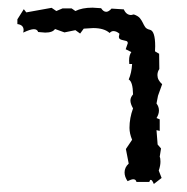

<svg xmlns="http://www.w3.org/2000/svg" viewBox="-20 -468 484 496"><path d="M299.8 -443.8Q306.2 -429.2 318.8 -429.2L325.7 -430.7Q336.9 -426.8 341.6 -420.9Q346.2 -415 348.9 -409.2Q351.6 -403.3 355 -398.2Q358.4 -393.1 367.2 -391.1Q380.9 -388.2 380.9 -348.6L380.4 -335.4L391.1 -329.1L391.6 -289.6Q386.7 -282.7 386.7 -273.9Q386.7 -261.2 398.9 -250.5L388.2 -220.7L384.3 -200.7Q390.6 -192.4 390.6 -182.6Q390.6 -172.9 384.3 -163.1L392.6 -159.7V-129.9L384.3 -131.8L387.2 -94.7L396 -84.5L392.6 -63Q394.5 -59.6 394.5 -50.3Q394.5 -40 390.1 -27.3L397.5 -8.3L377.4 7.3Q373 -3.4 369.6 -3.4Q367.2 -3.4 365.7 2H332.5Q331.1 -4.9 324.2 -4.9Q319.3 -4.9 309.6 0Q301.8 -11.2 301.8 -22.5Q301.8 -35.6 312.5 -45.4L305.2 -83L321.3 -106.9Q314.5 -123 314.5 -137.7Q314.5 -163.1 323.7 -188Q316.9 -199.7 316.9 -208.5Q316.9 -216.3 323.7 -224.1Q323.2 -256.8 312.5 -262.7Q319.8 -279.3 321.3 -302.7H314L313.5 -311.5Q313.5 -325.7 319.3 -333.5L304.7 -340.8L310.1 -356.4Q310.1 -360.8 306.4 -362.1Q302.7 -363.3 298.6 -364Q294.4 -364.7 290.8 -366.5Q287.1 -368.2 287.1 -373.5L288.6 -380.9Q280.8 -387.7 272.9 -387.7Q267.6 -387.7 263.2 -382.8Q249 -395.5 220.7 -395.5L196.3 -394L187 -381.3L174.8 -390.1L146.5 -384.3L122.1 -393.1Q116.2 -383.8 96.7 -383.8L78.6 -385.3Q76.2 -392.6 67.4 -392.6Q58.6 -392.6 40 -383.8L41 -390.1Q41 -403.8 24.9 -405.8V-418L41.5 -444.3L47.9 -436L113.3 -447.8L125.5 -439.5L141.6 -446.3H165L174.8 -439.5Q191.9 -448.2 219.2 -448.2L241.2 -446.8Q247.1 -437.5 254.4 -437.5Q260.7 -437.5 268.1 -445.8Z"/></svg>

Font: Truetypewriter PolyglOTT
Style: Regular
Weight: 400
Designer: Sergey Beatoff a.k.a. Sam_T
Version: Version 3.76